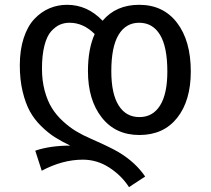

<svg xmlns="http://www.w3.org/2000/svg" viewBox="-20 -559 872 795"><path d="M557.1 0Q458 0 401.1 -72.8Q344.2 -145.5 344.2 -264.2Q344.2 -356.4 372.1 -418Q325.2 -464.8 268.1 -464.8Q246.6 -464.8 228.3 -457Q210 -449.2 192.1 -429.7Q174.3 -410.2 164.1 -370.6Q153.8 -331.1 153.8 -274.9Q153.8 -225.1 165 -183.3Q176.3 -141.6 194.6 -112.1Q212.9 -82.5 240.2 -57.4Q267.6 -32.2 295.2 -15.6Q322.8 1 357.9 16.1Q439.5 52.2 469.7 70.3Q540 111.8 581.1 171.9L514.2 215.8Q482.9 167.5 432.4 134.8Q381.8 102.1 323.2 102.1Q238.8 102.1 152.8 147.9L126 64.9Q188 43.9 271 43.9Q234.4 26.4 207 9Q179.7 -8.3 150.9 -36.4Q122.1 -64.5 103.8 -97.9Q85.4 -131.3 73.7 -180.2Q62 -229 62 -288.1Q62 -352.1 78.1 -401.4Q94.2 -450.7 122.1 -480.2Q149.9 -509.8 184.3 -524.4Q218.8 -539.1 257.8 -539.1Q341.8 -539.1 404.8 -473.1Q460.4 -539.1 556.2 -539.1Q656.2 -539.1 713.1 -464.6Q770 -390.1 770 -263.2Q770 -142.1 713.6 -71Q657.2 0 557.1 0ZM556.2 -464.8Q501 -464.8 470.9 -414.8Q440.9 -364.7 440.9 -264.2Q440.9 -170.9 471.2 -122.6Q501.5 -74.2 557.1 -74.2Q612.8 -74.2 642.8 -122.3Q672.9 -170.4 672.9 -263.2Q672.9 -364.7 642.6 -414.8Q612.3 -464.8 556.2 -464.8Z"/></svg>

Font: FiraGO
Style: Regular
Weight: 400
Designer: bBox Type
Foundry: bBox Type GmbH
Version: Version 1.001;PS 001.001;hotconv 1.0.88;makeotf.lib2.5.64775